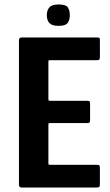

<svg xmlns="http://www.w3.org/2000/svg" viewBox="-20 -841 495 861"><path d="M78 0Q65 0 65 -12V-660Q65 -673 78 -673H412Q424 -673 426 -671Q428 -669 428 -658V-588Q428 -576 425 -573.5Q422 -571 412 -571H206Q199 -571 198 -570Q197 -569 197 -563V-398Q197 -392 198.5 -390.5Q200 -389 205 -389H367Q380 -389 382 -386.5Q384 -384 384 -370V-307Q384 -294 381.5 -291.5Q379 -289 367 -289H205Q200 -289 198.5 -288Q197 -287 197 -282V-111Q197 -105 198 -103.5Q199 -102 205 -102H410Q424 -102 426 -99Q428 -96 428 -83V-19Q428 -5 425 -2.5Q422 0 409 0ZM293 -773Q293 -750 283 -737.5Q273 -725 243 -725Q213 -725 201.5 -737.5Q190 -750 190 -773Q190 -795 201.5 -808Q213 -821 243 -821Q275 -821 284 -808Q293 -795 293 -773Z"/></svg>

Font: Glory Thin
Style: Bold
Weight: 700
Version: Version 1.011